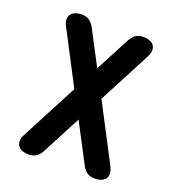

<svg xmlns="http://www.w3.org/2000/svg" viewBox="-136 -846 872 961"><g transform="rotate(20 300.0 -365.0)"><path d="M517 -654 372 -377 529 -76Q540 -54 540 -38Q540 -22 532 -11.5Q524 -1 509.5 4.5Q495 10 478 10Q452 10 435.5 -1Q419 -12 408 -34L300 -240L192 -34Q181 -12 164.5 -1Q148 10 122 10Q105 10 90.5 4.5Q76 -1 68 -12Q60 -23 59.5 -39Q59 -55 71 -76L228 -376L83 -654Q71 -675 71.5 -691Q72 -707 80 -718Q88 -729 103 -734.5Q118 -740 135 -740Q160 -740 176 -729Q192 -718 204 -696L300 -513L396 -696Q408 -718 424 -729Q440 -740 465 -740Q482 -740 497 -734.5Q512 -729 520 -718.5Q528 -708 528 -692Q528 -676 517 -654Z"/></g></svg>

Font: Maple Mono NL
Style: Bold
Weight: 700
Monospace: yes
Designer: subframe7536
Version: Version 7.000